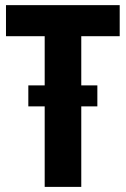

<svg xmlns="http://www.w3.org/2000/svg" viewBox="-20 -731 492 751"><path d="M3.4 -589.4H154.8V-397H90.8V-314.9H154.8V0H297.9V-314.9H360.8V-397H154.8V-314.9H297.9V-589.4H448.2V-710.9H3.4Z"/></svg>

Font: Roboto Flex Super Cond Bold
Style: Regular
Weight: 700
Width: 3
Designer: Berlow after Robertson
Foundry: Google
Version: Version 3.000